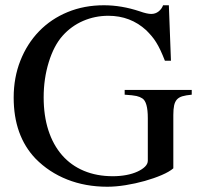

<svg xmlns="http://www.w3.org/2000/svg" viewBox="-20 -696 762 730"><path d="M709 -336Q687 -334 673.5 -330Q660 -326 652.5 -317.5Q645 -309 642 -295Q639 -281 639 -259V-56Q624 -43 595 -30.5Q566 -18 530.5 -8Q495 2 457.5 8Q420 14 388 14Q305 14 235.5 -13.5Q166 -41 115 -93Q32 -180 32 -325Q32 -401 57.5 -465.5Q83 -530 128.5 -577Q174 -624 237 -650Q300 -676 375 -676Q442 -676 511 -653Q525 -648 536 -645.5Q547 -643 555 -643Q571 -643 583 -652.5Q595 -662 600 -676H622L630 -465H607Q598 -488 590 -505Q582 -522 573.5 -535.5Q565 -549 556 -559.5Q547 -570 536 -581Q476 -636 392 -636Q341 -636 296 -616.5Q251 -597 218 -560Q185 -523 165.5 -460Q146 -397 146 -326Q146 -256 164 -200.5Q182 -145 216 -106Q250 -67 299 -46.5Q348 -26 409 -26Q436 -26 460 -30.5Q484 -35 502.5 -43.5Q521 -52 531.5 -62.5Q542 -73 542 -85V-247Q542 -309 521 -322Q512 -328 499 -331Q486 -334 454 -336V-354H709Z"/></svg>

Font: Klingon pIqaD HaSta
Style: Regular
Weight: 400
Width: 0
Designer: Mike Neff (qa'vaj)
Foundry: Mike Neff and Michael Everson
Version: Version 2.003